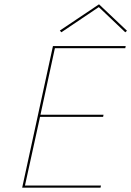

<svg xmlns="http://www.w3.org/2000/svg" viewBox="-20 -872 610 892"><path d="M235 -648 168 -339H461L459 -329H166L96 -10H449L447 0H83L226 -658H564L562 -648ZM562 -722 439 -839 265 -722 258 -730 440 -852 570 -729Z"/></svg>

Font: Ysabeau Hairline
Style: Italic
Weight: 100
Italic angle: -12°
Designer: Christian Thalmann (Catharsis Fonts)
Version: Version 0.003